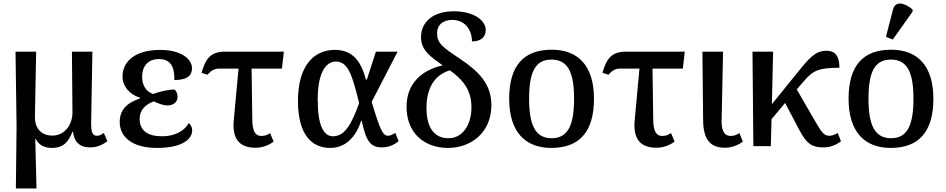

<svg xmlns="http://www.w3.org/2000/svg" viewBox="-20 -829 5367 1089"><path d="M70 240H187L180 -42H182C198 -10 228 10 274 10C341 10 369 -26 391 -82H394C401 -24 431 7 492 7C533 7 563 -9 589 -28L569 -75C556 -65 543 -59 531 -59C506 -59 496 -76 497 -134L504 -536H388L391 -191C391 -124 349 -60 277 -60C205 -60 177 -112 178 -166L185 -536H68L74 -112Z M870 10C1013 10 1070 -39 1070 -90C1070 -108 1061 -123 1051 -131C1024 -84 969 -56 900 -56C817 -56 772 -88 772 -156C772 -204 805 -237 852 -254C876 -242 910 -231 927 -231C962 -230 987 -249 987 -280C987 -294 983 -310 970 -321C944 -322 891 -312 848 -296C809 -309 786 -345 786 -394C786 -445 812 -494 882 -494C946 -494 971 -452 969 -375C1041 -375 1069 -400 1069 -442C1069 -493 1009 -546 888 -546C754 -546 675 -486 675 -395C675 -341 713 -294 773 -275V-270C715 -251 659 -217 659 -137C659 -56 725 10 870 10Z M1430 9C1474 9 1512 -10 1532 -26L1512 -74C1496 -64 1485 -58 1462 -58C1423 -58 1412 -95 1411 -148L1407 -440H1579L1590 -536H1257C1176 -536 1147 -499 1123 -416L1157 -405C1179 -431 1199 -440 1223 -440H1333L1306 -148C1296 -44 1335 9 1430 9Z M1853 10C1943 10 2000 -56 2028 -143H2032C2056 -29 2081 7 2146 7C2189 7 2219 -11 2241 -28L2222 -75C2208 -67 2195 -59 2182 -59C2151 -59 2137 -89 2088 -251L2235 -536H2112L2061 -378H2055C2023 -503 1963 -546 1879 -546C1756 -546 1670 -451 1670 -257C1670 -65 1748 10 1853 10ZM1869 -56C1816 -56 1782 -115 1782 -265C1782 -412 1826 -480 1885 -480C1956 -480 1979 -398 2017 -244C1978 -138 1941 -56 1869 -56Z M2518 10C2650 11 2767 -75 2767 -233C2767 -355 2693 -425 2590 -495C2485 -564 2459 -586 2459 -642C2459 -685 2489 -716 2546 -716C2616 -716 2657 -661 2657 -594C2704 -594 2735 -616 2735 -660C2735 -709 2674 -765 2553 -765C2443 -765 2368 -710 2368 -618C2368 -539 2429 -504 2491 -458C2374 -433 2286 -356 2286 -225C2285 -75 2386 9 2518 10ZM2520 -45C2449 -46 2398 -99 2399 -218C2399 -343 2456 -408 2532 -430C2591 -386 2655 -331 2654 -219C2654 -126 2607 -43 2520 -45Z M3107 10C3266 10 3349 -81 3349 -269C3349 -457 3258 -547 3110 -547C2950 -547 2868 -457 2868 -269C2868 -81 2959 10 3107 10ZM3109 -45C3015 -45 2981 -122 2981 -269C2981 -417 3014 -491 3108 -491C3202 -491 3236 -417 3236 -269C3236 -122 3203 -45 3109 -45Z M3704 9C3748 9 3786 -10 3806 -26L3786 -74C3770 -64 3759 -58 3736 -58C3697 -58 3686 -95 3685 -148L3681 -440H3853L3864 -536H3531C3450 -536 3421 -499 3397 -416L3431 -405C3453 -431 3473 -440 3497 -440H3607L3580 -148C3570 -44 3609 9 3704 9Z M4092 9C4136 9 4173 -10 4193 -26L4174 -74C4157 -64 4146 -58 4124 -58C4085 -58 4071 -95 4073 -148L4081 -536H3964L3968 -148C3969 -43 4004 9 4092 9Z M4253 0H4352L4356 -153L4433 -245L4513 -93C4558 -6 4593 7 4651 7C4690 7 4725 -8 4750 -28L4731 -75C4716 -65 4701 -59 4685 -59C4657 -59 4643 -74 4613 -125L4499 -322L4539 -368C4595 -435 4631 -443 4741 -445C4741 -504 4723 -541 4667 -541C4604 -541 4570 -500 4502 -416L4358 -238L4365 -536H4248Z M5044 -605 5156 -763V-775C5113 -812 5059 -828 5045 -775L5005 -620ZM5032 10C5191 10 5274 -81 5274 -269C5274 -457 5183 -547 5035 -547C4875 -547 4793 -457 4793 -269C4793 -81 4884 10 5032 10ZM5034 -45C4940 -45 4906 -122 4906 -269C4906 -417 4939 -491 5033 -491C5127 -491 5161 -417 5161 -269C5161 -122 5128 -45 5034 -45Z"/></svg>

Font: Noto Serif Medium
Style: Regular
Weight: 500
Designer: Monotype Design Team
Foundry: Monotype Imaging Inc.
Version: Version 2.013